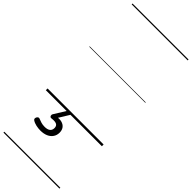

<svg xmlns="http://www.w3.org/2000/svg" viewBox="-459 -1037 1563 1563"><g transform="rotate(45 322.5 -255.0)"><path d="M200 264Q177 264 151 258.5Q125 253 106 240Q98 234 98.5 226Q99 218 103 210Q110 201 116 199Q122 197 130 201Q144 207 162.5 212.5Q181 218 204 218Q235 218 251.5 205.5Q268 193 268 168Q268 143 250 134Q232 125 195 130Q187 131 183 128.5Q179 126 176 121Q174 114 174.5 108.5Q175 103 181 94L242 -4H286L217 108L202 94Q241 84 268 91Q295 98 309.5 117Q324 136 324 165Q324 195 308.5 217.5Q293 240 265.5 252Q238 264 200 264ZM0 478H645V488H0ZM0 -20H645V0H0ZM0 -505H645V-500H0ZM0 -998H645V-988H0Z"/></g></svg>

Font: Playwrite AU SA Guides
Style: Regular
Weight: 400
Designer: Veronika Burian, José Scaglione
Foundry: TypeTogether
Version: Version 1.003